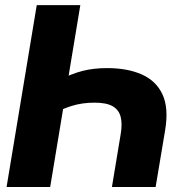

<svg xmlns="http://www.w3.org/2000/svg" viewBox="-20 -748 735 768"><path d="M408.2 -475.6Q489.7 -475.6 547.1 -450.2Q604.5 -424.8 629.9 -370.4Q655.3 -315.9 640.6 -227.5L602.5 0H427.7L462.9 -212.4Q469.7 -252.9 462.6 -280.8Q455.6 -308.6 430.7 -323Q405.8 -337.4 358.4 -337.4Q307.1 -337.4 264.2 -323.5Q221.2 -309.6 190.9 -291L213.4 -426.3Q266.1 -453.1 310.3 -464.4Q354.5 -475.6 408.2 -475.6ZM301.3 -727.5 180.7 0H6.3L127 -727.5Z"/></svg>

Font: Inter 28pt ExtraBold
Style: Italic
Weight: 800
Italic angle: -9.3988°
Designer: Rasmus Andersson
Foundry: rsms
Version: Version 4.001;git-66647c0bb